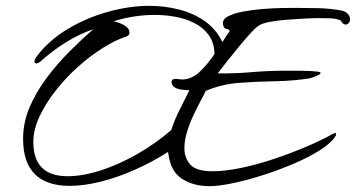

<svg xmlns="http://www.w3.org/2000/svg" viewBox="-20 -621 1218 657"><path d="M697 16Q642 16 603 -9Q564 -34 556 -95Q556 -97 555.5 -98.5Q555 -100 555 -101Q500 -66 440 -39.5Q380 -13 323 1Q266 15 219 15Q59 15 59 -146Q59 -202 81.5 -254.5Q104 -307 140 -355Q176 -403 218 -445Q260 -487 299 -521Q250 -504 204.5 -475.5Q159 -447 120 -412Q111 -404 104 -404Q98 -404 98 -411Q98 -417 104 -426Q146 -482 210.5 -521Q275 -560 349 -580.5Q423 -601 491 -601Q543 -601 592.5 -588.5Q642 -576 681 -548.5Q720 -521 741 -477Q748 -488 754 -497.5Q760 -507 766 -514Q763 -521 758 -521.5Q753 -522 749 -524.5Q745 -527 743 -539Q741 -555 760 -565Q779 -575 810 -581Q841 -587 876.5 -590Q912 -593 943.5 -593.5Q975 -594 994 -594Q1032 -594 1071 -593Q1110 -592 1149 -585Q1165 -581 1171.5 -572Q1178 -563 1178 -555Q1178 -548 1173.5 -542.5Q1169 -537 1163 -537Q1153 -537 1146 -551Q1130 -558 1106.5 -558.5Q1083 -559 1067 -559Q1052 -559 1023 -557.5Q994 -556 961.5 -553.5Q929 -551 902.5 -546Q876 -541 865 -533Q855 -527 835.5 -505.5Q816 -484 794 -457Q772 -430 753 -406Q734 -382 725 -370Q783 -369 840 -374Q897 -379 955 -379H992Q1010 -379 1028.5 -378.5Q1047 -378 1065 -376Q1077 -375 1077 -371Q1077 -368 1069 -364Q1061 -360 1052.5 -357Q1044 -354 1040 -353Q983 -344 921 -343Q859 -342 798.5 -337.5Q738 -333 684 -310Q680 -301 668.5 -279.5Q657 -258 643.5 -230Q630 -202 620.5 -171.5Q611 -141 611 -114Q611 -80 631.5 -57.5Q652 -35 707 -35Q752 -35 808 -47Q864 -59 921.5 -78.5Q979 -98 1030.5 -120Q1082 -142 1119 -163Q1125 -166 1127 -166Q1130 -166 1130 -162Q1130 -157 1126 -152Q1110 -129 1071.5 -105Q1033 -81 982 -59.5Q931 -38 877.5 -21Q824 -4 776 6Q728 16 697 16ZM211 -18Q263 -18 325 -38Q387 -58 450 -94Q513 -130 566 -176Q578 -213 596 -248Q614 -283 628 -312Q619 -313 604.5 -314Q590 -315 578.5 -321.5Q567 -328 567 -342Q567 -347 571.5 -349Q576 -351 581 -351Q587 -351 593 -350Q599 -349 602 -349Q636 -349 664 -376Q692 -403 714 -436Q713 -476 693.5 -502Q674 -528 643.5 -543Q613 -558 578 -564Q543 -570 510 -570Q474 -570 438.5 -564.5Q403 -559 368 -548Q377 -547 390 -542Q403 -537 413 -529Q423 -521 423 -509Q423 -500 412 -496Q375 -484 332 -457Q289 -430 247 -392.5Q205 -355 170.5 -311Q136 -267 115 -222Q94 -177 94 -136Q94 -18 211 -18Z"/></svg>

Font: Hurricane
Style: Regular
Weight: 400
Designer: Robert E. Leuschke
Foundry: Robert E. Leuschke
Version: Version 1.010; ttfautohint (v1.8.3)